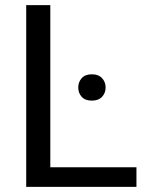

<svg xmlns="http://www.w3.org/2000/svg" viewBox="-20 -731 579 751"><path d="M513.7 -76.7V0H82.5V-710.9H176.8V-76.7ZM286.1 -388.7Q286.1 -410.2 299.6 -425.3Q313 -440.4 339.4 -440.4Q365.2 -440.4 379.2 -425.3Q393.1 -410.2 393.1 -388.7Q393.1 -367.2 379.2 -352.3Q365.2 -337.4 339.4 -337.4Q313 -337.4 299.6 -352.3Q286.1 -367.2 286.1 -388.7Z"/></svg>

Font: Vazirmatn UI
Style: Regular
Weight: 400
Designer: Saber Rastikerdar
Foundry: Saber Rastikerdar
Version: Version 33.003